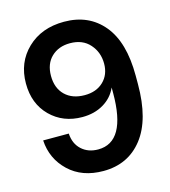

<svg xmlns="http://www.w3.org/2000/svg" viewBox="-106 -775 771 870"><g transform="rotate(-15 280.0 -340.0)"><path d="M273.9 -689.9Q389.6 -689.9 457.3 -608.6Q524.9 -527.3 524.9 -370.1V-330.1Q524.9 -164.1 457 -77.1Q389.2 9.8 272.9 9.8Q172.9 9.8 111.1 -48.8Q49.3 -107.4 43.9 -194.8H164.1Q167 -146.5 197.5 -118.7Q228 -90.8 274.9 -90.8Q405.8 -90.8 405.8 -319.8V-346.2Q386.2 -301.8 343.5 -276.4Q300.8 -251 244.1 -251Q153.8 -251 94.5 -309.8Q35.2 -368.7 35.2 -463.9Q35.2 -562.5 101.6 -626.2Q168 -689.9 273.9 -689.9ZM153.8 -467.8Q153.8 -410.6 187.7 -377.4Q221.7 -344.2 279.8 -344.2Q334.5 -344.2 367.7 -376.2Q400.9 -408.2 400.9 -460Q400.9 -513.2 367.4 -551Q334 -588.9 274.9 -588.9Q221.2 -588.9 187.5 -556.6Q153.8 -524.4 153.8 -467.8Z"/></g></svg>

Font: TASA Orbiter Display SemiBold
Style: Regular
Weight: 600
Designer: Weizhong Zhang
Version: Version 1.000;Glyphs 3.1.2 (3151)